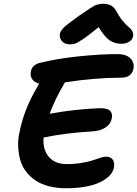

<svg xmlns="http://www.w3.org/2000/svg" viewBox="-20 -981 734 1026"><path d="M352.1 -744.1Q327.1 -744.1 312.3 -759.8Q297.4 -775.4 299.8 -797.9Q301.3 -814 319.6 -832.5Q337.9 -851.1 402.8 -897Q414.1 -904.3 432.9 -917.2Q451.7 -930.2 458.3 -934.3Q464.8 -938.5 476.8 -945.8Q488.8 -953.1 495.4 -955.1Q502 -957 511 -959Q520 -960.9 529.8 -960.9Q558.6 -960.9 575.9 -950Q593.3 -939 606.9 -912.1Q621.1 -885.7 639.4 -865Q657.7 -844.2 669.2 -835.2Q680.7 -826.2 687.3 -814.2Q693.8 -802.2 690.9 -787.1Q688 -769 670.4 -758.1Q652.8 -747.1 629.9 -747.1Q592.3 -747.1 565.7 -765.6Q539.1 -784.2 506.8 -835.9Q455.6 -793 424.3 -772.2Q393.1 -751.5 380.9 -747.8Q368.7 -744.1 352.1 -744.1ZM333 24.9Q282.7 24.9 240.7 13.9Q198.7 2.9 169.4 -16.8Q140.1 -36.6 118.9 -64.5Q97.7 -92.3 88.4 -126Q79.1 -159.7 77.1 -198.2Q75.2 -236.8 85 -278.8Q109.4 -400.9 183.1 -522.9Q188 -532.7 189 -534.2Q162.6 -541.5 151.6 -558.6Q140.6 -575.7 145 -598.1Q149.9 -632.3 189 -644Q287.1 -668.5 403.3 -680.2Q519.5 -691.9 608.9 -691.9Q653.8 -691.9 676.8 -669.2Q699.7 -646.5 692.9 -612.8Q689 -591.8 672.9 -578.9Q656.7 -565.9 628.9 -565.9Q489.7 -565.9 327.1 -541Q272 -447.8 245.1 -373Q386.2 -398.9 517.1 -402.8Q554.2 -402.8 568.4 -388.9Q582.5 -375 577.1 -347.2Q570.3 -315.4 541.7 -298.3Q513.2 -281.2 473.1 -278.8Q331.5 -271 212.9 -246.1Q207.5 -182.1 240.7 -143.1Q273.9 -104 336.9 -104Q378.4 -104 416 -110.4Q453.6 -116.7 474.9 -124Q496.1 -131.3 515.6 -137.7Q535.2 -144 544.9 -144Q570.3 -144 581.8 -128.7Q593.3 -113.3 588.9 -85.9Q578.6 -36.6 511.7 -5.9Q444.8 24.9 333 24.9Z"/></svg>

Font: Shantell Sans Bouncy
Style: Italic
Weight: 600
Italic angle: -11.31°
Designer: Stephen Nixon, Anya Danilova, Shantell Martin
Foundry: Arrow Type
Version: Version 1.006;[9816181b4]